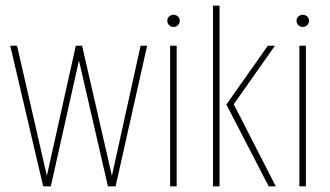

<svg xmlns="http://www.w3.org/2000/svg" viewBox="-20 -656 1161 676"><path d="M132 0 16 -495H40L145 -37L247 -495H269L374 -37L475 -495H498L387 0H360L258 -443L159 0Z M579 0V-495H602V0ZM591 -561Q582 -561 575.5 -567.5Q569 -574 569 -583Q569 -592 575.5 -598Q582 -604 591 -604Q600 -604 606.5 -598Q613 -592 613 -583Q613 -574 606.5 -567.5Q600 -561 591 -561Z M926 0 777 -288 923 -495H948L803 -289L951 0ZM730 0V-636H753V0Z M1034 0V-495H1057V0ZM1046 -561Q1037 -561 1030.5 -567.5Q1024 -574 1024 -583Q1024 -592 1030.5 -598Q1037 -604 1046 -604Q1055 -604 1061.5 -598Q1068 -592 1068 -583Q1068 -574 1061.5 -567.5Q1055 -561 1046 -561Z"/></svg>

Font: Alumni Sans Thin
Style: Regular
Weight: 100
Designer: Robert E. Leuschke
Foundry: Robert E. Leuschke
Version: Version 1.018